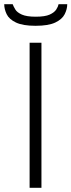

<svg xmlns="http://www.w3.org/2000/svg" viewBox="-31 -888 338 908"><path d="M109 0V-686H165V0ZM137 -766Q77 -766 44.5 -781.5Q12 -797 0.5 -821Q-11 -845 -11 -868H29Q33 -857 41.5 -843Q50 -829 72.5 -819Q95 -809 138 -809Q182 -809 204 -819Q226 -829 235 -843Q244 -857 246 -868H287Q287 -845 275 -821Q263 -797 230.5 -781.5Q198 -766 137 -766Z"/></svg>

Font: Archivo SemiExpanded Thin
Style: Regular
Weight: 250
Width: 6
Designer: Hector Gatti
Foundry: Omnibus-Type
Version: Version 2.001